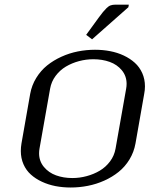

<svg xmlns="http://www.w3.org/2000/svg" viewBox="-20 -812 707 842"><path d="M153.3 -160.6Q151.4 -149.9 151.4 -139.6Q151.4 -105.5 172.4 -80.1Q193.4 -54.7 225.8 -43Q258.3 -31.2 297.4 -31.2Q329.1 -31.2 360.1 -39.6Q391.1 -47.9 417.5 -63.5Q443.8 -79.1 462.6 -104.2Q481.4 -129.4 486.8 -160.6L533.2 -422.9Q535.2 -433.6 535.2 -444.3Q535.2 -478.5 514.4 -503.7Q493.7 -528.8 461.2 -540.5Q428.7 -552.2 389.2 -552.2Q357.4 -552.2 326.4 -543.9Q295.4 -535.6 269 -520Q242.7 -504.4 223.9 -479.2Q205.1 -454.1 199.7 -422.9ZM74.2 -183.1 112.3 -399.9Q119.1 -438 138.9 -470.2Q158.7 -502.4 186.5 -524.9Q214.4 -547.4 249.3 -563.2Q284.2 -579.1 321.3 -586.4Q358.4 -593.8 396.5 -593.8Q431.2 -593.8 463.1 -587.6Q495.1 -581.5 522.9 -568.4Q550.8 -555.2 571.3 -536.6Q591.8 -518.1 603.8 -491.5Q615.7 -464.8 615.7 -433.1Q615.7 -417 612.3 -399.9L574.2 -183.1Q567.4 -145 547.9 -112.8Q528.3 -80.6 500.2 -58.1Q472.2 -35.6 437.5 -20Q402.8 -4.4 365.5 2.9Q328.1 10.3 290 10.3Q255.4 10.3 223.6 4.2Q191.9 -2 164.1 -14.9Q136.2 -27.8 115.5 -46.4Q94.7 -64.9 83 -91.6Q71.3 -118.2 71.3 -149.9Q71.3 -166 74.2 -183.1ZM543 -780.3 383.8 -639.6 357.9 -659.2 408.7 -729Q410.2 -731 412.6 -734.4Q425.3 -751.5 431.4 -759Q437.5 -766.6 446.8 -775.9Q456.1 -785.2 464.8 -788.3Q473.6 -791.5 484.4 -791.5H544.9Z"/></svg>

Font: Resagnicto
Style: Italic
Weight: 500
Italic angle: -10°
Version: Version 0.999